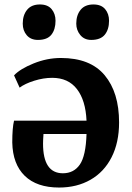

<svg xmlns="http://www.w3.org/2000/svg" viewBox="-20 -827 590 861"><path d="M514 -278Q514 -188 480.5 -122Q447 -56 386 -21Q325 14 245 14Q145 14 91 -38.5Q37 -91 35 -188Q35 -254 43 -286H368Q364 -377 325 -427.5Q286 -478 214 -478Q175 -478 133.5 -465Q92 -452 68 -434L43 -489Q70 -518 130.5 -542.5Q191 -567 253 -567Q385 -567 449.5 -489.5Q514 -412 514 -278ZM175 -226Q173 -198 173 -183Q173 -50 262 -50Q311 -50 338 -89Q365 -128 368 -226ZM82 -721Q82 -759 101.5 -783Q121 -807 159 -807Q194 -807 211.5 -786Q229 -765 229 -734Q229 -695 210.5 -671.5Q192 -648 150 -648Q118 -648 100 -669Q82 -690 82 -721ZM322 -721Q322 -759 341.5 -783Q361 -807 399 -807Q434 -807 451.5 -786Q469 -765 469 -734Q469 -695 450 -671.5Q431 -648 389 -648Q358 -648 340 -670Q322 -692 322 -721Z"/></svg>

Font: Koeln Type Serif
Style: Bold
Weight: 700
Designer: Eben Sorkin
Foundry: Eben Sorkin
Version: Version 2.002